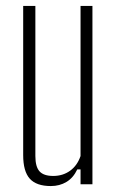

<svg xmlns="http://www.w3.org/2000/svg" viewBox="-20 -620 393 646"><path d="M151 6Q102.5 6 80.2 -18.8Q58 -43.5 58 -98V-600H99V-95Q99 -59 113 -43.5Q127 -28 159 -28Q191.5 -28 215.8 -45.5Q240 -63 251 -95V-600H291V0H251V-50H240Q226.5 -21.5 203.5 -7.8Q180.5 6 151 6Z"/></svg>

Font: Big Shoulders Text SC Thin
Style: Regular
Weight: 100
Designer: Patric King
Foundry: XO Type Co
Version: Version 2.002